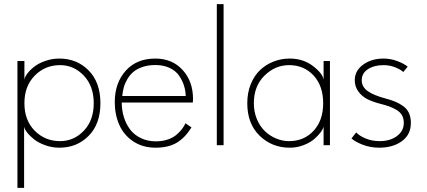

<svg xmlns="http://www.w3.org/2000/svg" viewBox="-20 -708 2080 936"><path d="M97.5 208H65V-410.5H99V-319Q100.5 -332.5 113.5 -349.8Q126.5 -367 147.8 -383.5Q169 -400 201.5 -411.2Q234 -422.5 269.5 -422.5Q355 -422.5 412.2 -364.5Q469.5 -306.5 469.5 -205Q469.5 -103.5 412.2 -45.8Q355 12 269.5 12Q234 12 201 0.2Q168 -11.5 146.8 -28.2Q125.5 -45 112.2 -62Q99 -79 97.5 -91ZM273 -390.5Q199.5 -390.5 149.2 -339.2Q99 -288 99 -205Q99 -121.5 149.2 -70.8Q199.5 -20 273 -20Q340.5 -20 388.8 -70.8Q437 -121.5 437 -205Q437 -288.5 388.5 -339.5Q340 -390.5 273 -390.5Z M573.5 -208Q573.5 -171 583.8 -137.5Q594 -104 614 -77.2Q634 -50.5 666.5 -34.8Q699 -19 740 -19Q772 -19 798.2 -28Q824.5 -37 841.2 -51.8Q858 -66.5 868 -79.8Q878 -93 884 -107L913.5 -87Q882 -36 841.2 -12Q800.5 12 738.5 12Q676 12 630 -18.5Q584 -49 561.8 -98.8Q539.5 -148.5 539.5 -210.5Q539.5 -303 592.5 -362.8Q645.5 -422.5 737 -422.5Q819.5 -422.5 870.2 -367Q921 -311.5 921 -225Q921 -222 920.5 -216.2Q920 -210.5 920 -208ZM885.5 -240Q884.5 -266.5 876.8 -291.2Q869 -316 852.8 -339.5Q836.5 -363 806.8 -377Q777 -391 737 -391Q703 -391 675.5 -381.8Q648 -372.5 630.5 -357.8Q613 -343 601 -322.5Q589 -302 583.5 -282Q578 -262 576 -240Z M1070 0H1037V-688H1070Z M1557.5 0V-91Q1555 -79 1542.8 -62.5Q1530.5 -46 1510.5 -29Q1490.5 -12 1459 0Q1427.5 12 1392.5 12Q1306 12 1245.8 -46.2Q1185.5 -104.5 1185.5 -205Q1185.5 -256 1202.5 -297.8Q1219.5 -339.5 1248 -366.5Q1276.5 -393.5 1313.8 -408Q1351 -422.5 1392.5 -422.5Q1458.5 -422.5 1506.2 -385.8Q1554 -349 1557.5 -319V-410.5H1588.5V0ZM1217.5 -205Q1217.5 -163 1232.2 -127.5Q1247 -92 1271.2 -68.8Q1295.5 -45.5 1326.2 -32.8Q1357 -20 1389.5 -20Q1462 -20 1508.8 -70.5Q1555.5 -121 1555.5 -205Q1555.5 -289 1508.8 -339.8Q1462 -390.5 1389.5 -390.5Q1321 -390.5 1269.2 -339.2Q1217.5 -288 1217.5 -205Z M1850 -422.5Q1884.5 -422.5 1917 -410.2Q1949.5 -398 1967.5 -383L1946 -357Q1932.5 -369.5 1906.2 -380Q1880 -390.5 1850 -390.5Q1804 -390.5 1773.8 -370.8Q1743.5 -351 1743.5 -317Q1743.5 -284.5 1772.5 -264Q1801.5 -243.5 1855.5 -229Q1886.5 -221 1907.2 -212.2Q1928 -203.5 1946.5 -190Q1965 -176.5 1974 -156.2Q1983 -136 1983 -109Q1983 -51.5 1939.2 -19.8Q1895.5 12 1828.5 12Q1786.5 12 1749.5 -2Q1712.5 -16 1693.5 -33L1716.5 -62.5Q1731.5 -46 1762.2 -33Q1793 -20 1831 -20Q1882 -20 1915.2 -44.8Q1948.5 -69.5 1948.5 -109Q1948.5 -130 1939.8 -145.8Q1931 -161.5 1913.2 -172Q1895.5 -182.5 1879.2 -188.5Q1863 -194.5 1837.5 -201Q1798.5 -211 1771.8 -224.2Q1745 -237.5 1727.2 -261.5Q1709.5 -285.5 1709.5 -317.5Q1709.5 -363 1750.2 -392.8Q1791 -422.5 1850 -422.5Z"/></svg>

Font: League Spartan ExtraLight
Style: Regular
Weight: 200
Foundry: The League of Moveable Type
Version: Version 2.002